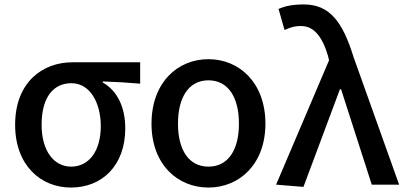

<svg xmlns="http://www.w3.org/2000/svg" viewBox="-20 -830 1820 863"><path d="M299 13C438 13 543 -85 543 -253C543 -350 506 -423 442 -459V-464C502 -462 549 -459 610 -454V-550H305C172 -550 48 -461 48 -269C48 -87 163 13 299 13ZM300 -81C222 -81 167 -152 167 -269C167 -397 223 -456 301 -456C386 -456 433 -366 433 -263C433 -150 379 -81 300 -81Z M917 13C1055 13 1173 -91 1173 -274C1173 -459 1055 -564 917 -564C778 -564 661 -459 661 -274C661 -91 778 13 917 13ZM917 -81C828 -81 780 -157 780 -274C780 -392 828 -469 917 -469C1006 -469 1054 -392 1054 -274C1054 -157 1006 -81 917 -81Z M1344 10 1508 -429H1513L1651 0H1774L1569 -574C1520 -733 1461 -810 1346 -810C1291 -810 1261 -802 1232 -790L1259 -695C1281 -705 1301 -713 1333 -713C1390 -713 1428 -667 1454 -580L1459 -559L1221 0Z"/></svg>

Font: Noto Sans Japanese Medium
Style: Regular
Weight: 500
Designer: Ryoko NISHIZUKA (kana & ideographs); Paul D. Hunt (Latin, Greek & Cyrillic); Wenlong ZHANG (bopomofo); Sandoll Communica
Foundry: Adobe Systems Incorporated
Version: Version 1.000;PS 1;hotconv 1.0.78;makeotf.lib2.5.61930